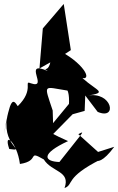

<svg xmlns="http://www.w3.org/2000/svg" viewBox="-42 -849 599 973"><path d="M455 -79 355 -169C395 -191 378 -180 259 -28C180 -31 163 -69 303 -134C150 -201 217 -196 160 -191L202 -144L326 -270L387 -287L390 -365L453 -282C556 -238 526 -389 400 -364C506 -381 451 -386 376 -453C433 -445 361 -554 218 -610C224 -433 147 -532 200 -489C67 -548 209 -394 114 -427C74 -443 135 -396 48 -311C24 -348 10 -360 -22 -168L-1 -276C-45 -113 100 -80 5 -94C-27 -185 44 -132 59 -18C164 -34 93 -91 180 -41C220 24 317 16 285 104C334 86 283 52 470 -42C414 -103 423 50 537 -105ZM344 -318 373 -402 227 -225 225 -289C179 -428 176 -409 300 -390C300 -390 315 -365 304 -285ZM317 -595 281 -829 175 -705 158 -502C211 -533 267 -560 317 -595Z"/></svg>

Font: Asimov Silicon
Style: Regular
Weight: 400
Designer: Google
Version: Version 2.000980; 2014